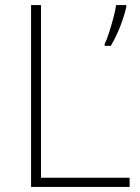

<svg xmlns="http://www.w3.org/2000/svg" viewBox="-20 -734 550 754"><path d="M102 0V-714H141V-36H489V0ZM476 -707Q468 -671 452 -630Q436 -589 415 -554H391V-561Q399 -577 408 -605Q417 -633 425 -663Q433 -693 436 -714H476Z"/></svg>

Font: Noto Sans Gujarati ExtraLight
Style: Regular
Weight: 200
Designer: Jelle Bosma - Monotype Design Team, Universal Thirst
Foundry: Monotype Imaging Inc.
Version: Version 2.106; ttfautohint (v1.8.4.7-5d5b)